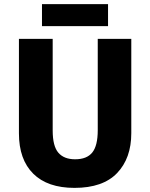

<svg xmlns="http://www.w3.org/2000/svg" viewBox="-20 -903 730 933"><path d="M618 -256Q618 -134 549 -62Q480 10 342 10Q211 10 141.5 -59Q72 -128 72 -255V-714H236V-269Q236 -193 263.5 -161Q291 -129 345 -129Q402 -129 428.5 -162Q455 -195 455 -270V-714H618ZM505 -883V-776H184V-883Z"/></svg>

Font: Noto Sans Devanagari UI SemiCondensed ExtraBold
Style: Regular
Weight: 800
Width: 4
Designer: Jelle Bosma - Monotype Design Team
Foundry: Monotype Imaging Inc.
Version: Version 2.004; ttfautohint (v1.8.4.7-5d5b)